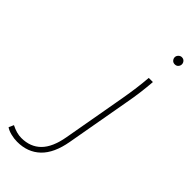

<svg xmlns="http://www.w3.org/2000/svg" viewBox="-481 -726 983 983"><g transform="rotate(45 10.5 -234.5)"><path d="M114 -323Q122 -369 127.5 -410.5Q133 -452 136 -491H166Q163 -451 157.5 -408Q152 -365 144 -323L82 26Q65 123 16 170Q-33 217 -109 217Q-132 217 -155.5 211Q-179 205 -193 195L-181 168Q-142 188 -108 188Q-43 188 -2.5 147.5Q38 107 53 21ZM181 -634Q169 -634 162 -642Q155 -650 155 -660Q155 -670 163 -678Q171 -686 181 -686Q193 -686 200 -678Q207 -670 207 -660Q207 -650 200 -642Q193 -634 181 -634Z"/></g></svg>

Font: Livvic Thin
Style: Italic
Weight: 250
Italic angle: -10°
Designer: Jacques Le Bailly, Baron von Fonthausen
Version: Version 1.001; ttfautohint (v1.8.2)